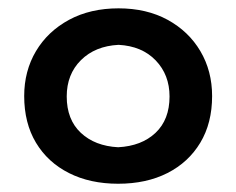

<svg xmlns="http://www.w3.org/2000/svg" viewBox="-20 -778 572 465"><path d="M266.1 -333Q198.2 -333 147 -358.9Q95.7 -384.8 67.1 -432.4Q38.6 -480 38.6 -545.4Q38.6 -606 67.1 -654.1Q95.7 -702.1 147.2 -730Q198.7 -757.8 267.1 -757.8Q335 -757.8 386 -730Q437 -702.1 465.3 -654.1Q493.7 -606 493.7 -545.4Q493.7 -480 465.1 -432.4Q436.5 -384.8 385.5 -358.9Q334.5 -333 266.1 -333ZM266.1 -421.4Q322.8 -424.3 356.7 -456.3Q390.6 -488.3 390.6 -544.4Q390.6 -596.7 357.2 -631.6Q323.7 -666.5 267.1 -669.4Q210.4 -666.5 176 -632.3Q141.6 -598.1 141.6 -544.4Q141.6 -488.3 175.8 -456.3Q210 -424.3 266.1 -421.4Z"/></svg>

Font: Pinar-DS3-FD SemiBold
Style: Regular
Weight: 600
Designer: Amin Abedi
Version: Version 3.000